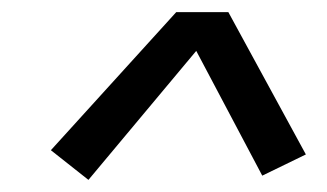

<svg xmlns="http://www.w3.org/2000/svg" viewBox="-20 -744 540 317"><path d="M126 -447 64 -496 271 -724H357L485 -489L413 -454L304 -660Z"/></svg>

Font: Iosevka Oblique
Style: Regular
Weight: 400
Italic angle: -9°
Monospace: yes
Designer: Belleve Invis
Foundry: Belleve Invis
Version: Version 32.5.0; ttfautohint (v1.8.4)